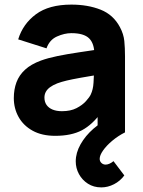

<svg xmlns="http://www.w3.org/2000/svg" viewBox="-20 -575 623 834"><path d="M420 239Q387 239 362 223Q337 207 323 181.2Q309 155.5 309 126Q309 89 329.8 52Q350.5 15 386 -16Q421.5 -47 466 -66L523 0Q492.5 15.5 467.5 36.5Q442.5 57.5 427.8 78.5Q413 99.5 413 115Q413 125.5 420.5 132.8Q428 140 439 140Q446.5 140 455.2 136.2Q464 132.5 473 125L520 187Q502 211.5 475.2 225.2Q448.5 239 420 239ZM220 15Q162 15 121.8 -7.2Q81.5 -29.5 60.8 -66.8Q40 -104 40 -149Q40 -186.5 51.5 -217.5Q63 -248.5 88.8 -272.2Q114.5 -296 158 -312Q188 -323 229.5 -331.5Q271 -340 323.5 -347.8Q376 -355.5 439 -365L390 -338Q390 -386 367 -408.5Q344 -431 290 -431Q260 -431 227.5 -416.5Q195 -402 182 -365L59 -404Q79.5 -471 136 -513Q192.5 -555 290 -555Q361.5 -555 417 -533Q472.5 -511 501 -457Q517 -427 520 -397Q523 -367 523 -330V0H404V-111L421 -88Q381.5 -33.5 335.8 -9.2Q290 15 220 15ZM249 -92Q286.5 -92 312.2 -105.2Q338 -118.5 353.2 -135.5Q368.5 -152.5 374 -164Q384.5 -186 386.2 -215.2Q388 -244.5 388 -264L428 -254Q367.5 -244 330 -237.2Q292.5 -230.5 269.5 -225Q246.5 -219.5 229 -213Q209 -205 196.8 -195.8Q184.5 -186.5 178.8 -175.5Q173 -164.5 173 -151Q173 -132.5 182.2 -119.2Q191.5 -106 208.5 -99Q225.5 -92 249 -92Z"/></svg>

Font: Manrope ExtraLight ExtraBold
Style: Regular
Weight: 800
Version: Version 4.504